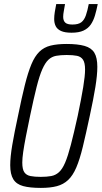

<svg xmlns="http://www.w3.org/2000/svg" viewBox="-20 -911 498 939"><path d="M180 8Q126 8 93 -1Q60 -10 45 -34.5Q30 -59 30 -103Q30 -143 40 -202Q50 -261 68 -344Q86 -433 101.5 -495Q117 -557 133.5 -596.5Q150 -636 172.5 -658Q195 -680 227.5 -688Q260 -696 306 -696Q360 -696 393.5 -686.5Q427 -677 441.5 -653Q456 -629 456 -584Q456 -544 446.5 -485.5Q437 -427 419 -344Q400 -255 385 -193Q370 -131 353 -91.5Q336 -52 313 -30.5Q290 -9 258 -0.5Q226 8 180 8ZM179 -46Q209 -46 230.5 -50Q252 -54 268.5 -69Q285 -84 298.5 -115.5Q312 -147 326.5 -202.5Q341 -258 360 -344Q378 -430 387 -485Q396 -540 396 -571Q396 -604 386 -619Q376 -634 356.5 -638Q337 -642 306 -642Q276 -642 254.5 -638Q233 -634 217 -619Q201 -604 187 -572.5Q173 -541 159 -485.5Q145 -430 127 -344Q115 -287 106.5 -243Q98 -199 93.5 -168Q89 -137 89 -116Q89 -83 99 -68.5Q109 -54 129 -50Q149 -46 179 -46ZM330 -751Q297 -751 278.5 -759.5Q260 -768 252.5 -783Q245 -798 245 -818Q245 -834 248 -852.5Q251 -871 255 -891H298Q295 -872 292 -856.5Q289 -841 289 -829Q289 -810 299 -800.5Q309 -791 334 -791Q363 -791 377.5 -802Q392 -813 400 -836Q408 -859 414 -891H458Q452 -861 444.5 -835.5Q437 -810 424 -791Q411 -772 388.5 -761.5Q366 -751 330 -751Z"/></svg>

Font: Saira Condensed Light
Style: Italic
Weight: 300
Width: 3
Italic angle: -12°
Designer: Hector Gatti with collaboration of the Omnibus-Type team
Foundry: Omnibus-Type
Version: Version 1.101